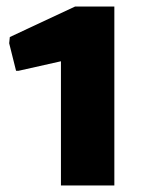

<svg xmlns="http://www.w3.org/2000/svg" viewBox="-20 -866 434 586"><path d="M166 -679 37 -650H29L8 -734L10 -753L209 -846H329V-300H166Z"/></svg>

Font: Encode Sans Normal
Style: ExtraBold
Weight: 800
Designer: Pablo Impallari, Andres Torresi
Foundry: Pablo Impallari, Andres Torresi
Version: Version 1.000; ttfautohint (v1.00) -l 8 -r 50 -G 200 -x 14 -